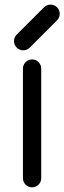

<svg xmlns="http://www.w3.org/2000/svg" viewBox="-20 -801 275 821"><path d="M78.1 -507.8Q78.1 -523.9 89.6 -535.4Q101.1 -546.9 117.2 -546.9Q133.3 -546.9 144.8 -535.4Q156.2 -523.9 156.2 -507.8V-39.1Q156.2 -22.9 144.8 -11.5Q133.3 0 117.2 0Q101.1 0 89.6 -11.5Q78.1 -22.9 78.1 -39.1ZM224.6 -714.8 106 -596.2Q94.7 -585.9 79.1 -585.9Q63 -585.9 51.5 -597.4Q40 -608.9 40 -625Q40 -640.1 49.8 -651.4L168.5 -770Q180.2 -781.2 196.3 -781.2Q212.4 -781.2 223.9 -769.8Q235.4 -758.3 235.4 -742.2Q235.4 -726.6 224.6 -714.8Z"/></svg>

Font: Comfortaa
Style: Regular
Weight: 400
Designer: Johan Aakerlund
Foundry: Johan Aakerlund
Version: Version 2.001; ttfautohint (v1.4.1)